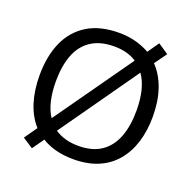

<svg xmlns="http://www.w3.org/2000/svg" viewBox="-135 -882 1051 1049"><g transform="rotate(20 390.5 -357.5)"><path d="M720 -358Q720 -275 699 -207.5Q678 -140 636.5 -91Q595 -42 533.5 -16Q472 10 391 10Q335 10 288.5 -2Q242 -14 206 -37L158 31L97 -9L149 -83Q105 -132 83 -202Q61 -272 61 -359Q61 -469 97 -551Q133 -633 206.5 -679Q280 -725 392 -725Q444 -725 488.5 -713Q533 -701 570 -680L616 -746L677 -705L626 -634Q672 -586 696 -516Q720 -446 720 -358ZM625 -358Q625 -487 574 -560L254 -106Q280 -88 314.5 -78Q349 -68 391 -68Q472 -68 523.5 -103Q575 -138 600 -203Q625 -268 625 -358ZM156 -358Q156 -297 167.5 -247Q179 -197 203 -160L522 -611Q497 -628 464.5 -637Q432 -646 392 -646Q311 -646 258.5 -611.5Q206 -577 181 -512.5Q156 -448 156 -358Z"/></g></svg>

Font: Noto Sans Hebrew
Style: Regular
Weight: 400
Designer: Monotype Design Team
Foundry: Monotype Imaging Inc.
Version: Version 2.003